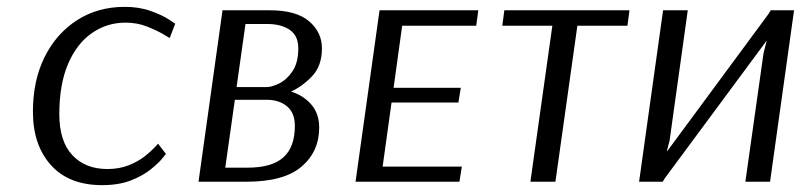

<svg xmlns="http://www.w3.org/2000/svg" viewBox="-20 -530 2348 560"><path d="M475 -419Q475 -419 456.5 -430Q438 -441 409 -452.5Q380 -464 346 -464Q292 -464 248 -433.5Q204 -403 178.5 -343.5Q153 -284 153 -197Q153 -118 191 -77.5Q229 -37 293 -37Q328 -37 355.5 -48Q383 -59 402 -74Q421 -89 431 -100Q441 -111 441 -111L464 -81Q464 -81 453 -67.5Q442 -54 419 -35.5Q396 -17 361 -3.5Q326 10 278 10Q181 10 128.5 -48.5Q76 -107 76 -204Q76 -295 110 -363.5Q144 -432 204.5 -471Q265 -510 344 -510Q386 -510 419.5 -498Q453 -486 472 -473.5Q491 -461 491 -461Z M629 -500H767Q844 -500 881.5 -468Q919 -436 919 -389Q919 -338 890.5 -308Q862 -278 829 -263Q866 -251 888.5 -224.5Q911 -198 911 -158Q911 -88 859.5 -44Q808 0 699 0H559ZM758 -276Q772 -276 794 -286.5Q816 -297 833 -322Q850 -347 850 -389Q850 -426 825 -443Q800 -460 760 -460H696L670 -276ZM665 -239 637 -41H702Q773 -41 806.5 -71Q840 -101 840 -163Q840 -201 817 -220Q794 -239 757 -239Z M1320 0H1017L1087 -500H1375L1369 -455H1153L1128 -274H1324L1317 -231H1122L1096 -44H1327Z M1810 -455H1664L1600 0H1527L1591 -455H1445L1451 -500H1816Z M2226 0H2154L2207 -375L2216 -410H2215L1919 -10L1913 0H1844L1914 -500H1986L1933 -120L1925 -89H1926L2222 -490L2228 -500H2296Z"/></svg>

Font: Arsenal SC
Style: Italic
Weight: 400
Italic angle: -9.10001°
Designer: Andrij Shevchenko
Foundry: Stairsfor
Version: Version 2.001; ttfautohint (v1.8.4.7-5d5b)